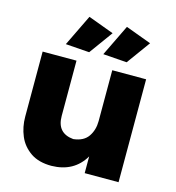

<svg xmlns="http://www.w3.org/2000/svg" viewBox="-114 -870 893 975"><g transform="rotate(15 332.0 -382.5)"><path d="M245 8Q178.5 8 136 -20.5Q91.5 -51 71.8 -98Q52 -145 52 -199V-541H230V-250Q230 -160 317 -152Q371 -158 394.5 -192.5Q418 -227 418 -274V-541H596V0H418V-88Q363 6 245 8ZM281 -599 156 -608 236 -773 371 -723ZM478 -599 353 -608 433 -773 568 -723Z"/></g></svg>

Font: Argentum Novus
Style: Bold
Weight: 700
Designer: Julieta Ulanovsky (font) & Cristiano Sobral (main changes)
Foundry: Julieta Ulanovsky (font) & Cristiano Sobral (main changes)
Version: Version 3.00;November 27, 2020;FontCreator 13.0.0.2655 64-bi